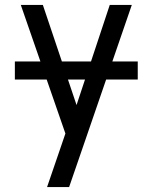

<svg xmlns="http://www.w3.org/2000/svg" viewBox="-20 -550 616 775"><path d="M170 205H259L299 89L512 -530H423L289 -126L153 -530H64L244 -11L218 65Q206 100 194 135Q182 170 170 205ZM40 -229H536V-302H40Z"/></svg>

Font: Iosevka Sparkle
Style: Regular
Weight: 400
Designer: Belleve Invis
Foundry: Belleve Invis
Version: Version 4.5.0; ttfautohint (v1.8.3)